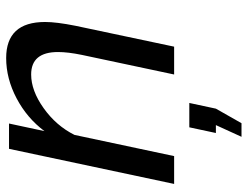

<svg xmlns="http://www.w3.org/2000/svg" viewBox="-108 -462 784 607"><g transform="rotate(-90 283.5 -159.0)"><path d="M116 -522H196L172 -410Q213 -465 275.5 -498Q338 -531 403 -531Q517 -531 517 -408Q517 -372 505 -312L439 0H351L413 -292Q422 -336 422 -367Q422 -452 351 -452Q300 -452 244.5 -412.5Q189 -373 160 -315L93 0H5ZM154 213 191 132H166L184 48H261L243 132L197 213Z"/></g></svg>

Font: Raleway-v4020 Medium
Style: Italic
Weight: 500
Italic angle: -12°
Designer: Matt McInerney, Pablo Impallari, Rodrigo Fuenzalida
Foundry: Matt McInerney, Pablo Impallari, Rodrigo Fuenzalida
Version: Version 4.020;PS 004.020;hotconv 1.0.88;makeotf.lib2.5.64775